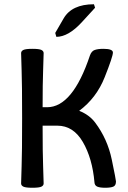

<svg xmlns="http://www.w3.org/2000/svg" viewBox="-20 -887 610 915"><path d="M481.4 7.8Q456.1 7.8 443.6 2.4Q431.2 -2.9 430.2 -17.6Q420.4 -131.8 375 -210Q329.6 -288.1 253.4 -288.1H183.1Q183.1 -156.2 185.5 -94.7Q188 -33.2 188 -12.7Q188 -2.9 177.5 2.4Q167 7.8 134.3 7.8Q102.1 7.8 91.3 2.4Q80.6 -2.9 80.6 -12.7Q80.6 -33.2 83 -94.7Q85.4 -156.2 85.4 -323.2Q85.4 -490.2 83 -551.8Q80.6 -613.3 80.6 -633.8Q80.6 -643.6 91.3 -648.9Q102.1 -654.3 134.3 -654.3Q167 -654.3 177.5 -648.9Q188 -643.6 188 -633.8Q188 -613.3 185.5 -551.8Q183.1 -490.2 183.1 -376H204.6Q326.2 -376 408.7 -623Q416 -643.6 431.6 -648.9Q447.3 -654.3 472.7 -654.3Q518.1 -654.3 518.1 -636.7Q518.1 -617.7 478.8 -518.8Q439.5 -419.9 357.4 -358.9Q405.8 -339.8 433.6 -302.7Q492.2 -224.6 512.5 -127.2Q532.7 -29.8 532.7 -22.5Q532.7 -2.9 520 2.4Q507.3 7.8 481.4 7.8ZM248.5 -711.4 243.2 -730 282.7 -798.3Q321.8 -866.7 427.7 -866.7L433.1 -850.1L369.6 -780.8Q305.7 -711.4 248.5 -711.4Z"/></svg>

Font: Bainsley
Style: Regular
Weight: 400
Designer: Paul James MIller
Foundry: High-Logic / Made with FontCreator
Version: Version 1.411;March 28, 2021;FontCreator 13.0.0.2683 64-bit